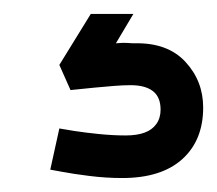

<svg xmlns="http://www.w3.org/2000/svg" viewBox="-20 -23 311 275"><path d="M171 -3H110L65 70L81 106Q100 104 115.5 102.5Q131 101 144 100Q157 99 167 99Q188 99 199 107.5Q210 116 210 134Q210 146 204 154.5Q198 163 187 167Q176 171 160 171Q142 171 122 169Q102 167 86 164.5Q70 162 65 161L52 220Q53 220 68.5 223Q84 226 108 229Q132 232 155 232Q211 232 241 205Q271 178 271 131Q271 93 245.5 65.5Q220 38 173 39Q168 39 162.5 38.5Q157 38 146 39Z"/></svg>

Font: Advent Pro SemiBold
Style: Regular
Weight: 600
Designer: VivaRado, Andreas Kalpakidis
Foundry: VivaRado, Andreas Kalpakidis
Version: Version 3.000